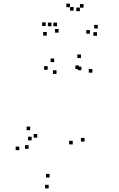

<svg xmlns="http://www.w3.org/2000/svg" viewBox="-20 -823 660 1065"><path d="M449 -38V-58H429V-38ZM492.5 -420V-440H472.5V-420ZM429 -501V-521H409V-501ZM280.5 -478.5V-498.5H260.5V-478.5ZM244.5 -436V-456H224.5V-436ZM293.5 -413V-433H273.5V-413ZM418 -440V-460H398V-440ZM431.5 -433.5V-453.5H411.5V-433.5ZM383.5 -22V-42H363.5V-22ZM255 161.5V141.5H235V161.5ZM155.5 -44.5V-64.5H135.5V-44.5ZM138.5 2.5V-17.5H118.5V2.5ZM186.5 -59.5V-79.5H166.5V-59.5ZM147.5 -101V-121H127.5V-101ZM87 10V-10H67V10ZM250 222V202H230V222ZM305 -642V-662H285V-642ZM423 -761V-781H403V-761ZM388.5 -764V-784H368.5V-764ZM478.5 -636V-656H458.5V-636ZM518 -624.5V-644.5H498V-624.5ZM522.5 -665V-685H502.5V-665ZM443.5 -780.5V-800.5H423.5V-780.5ZM368 -783V-803H348V-783ZM265.5 -677.5V-697.5H245.5V-677.5ZM296 -677.5V-697.5H276V-677.5ZM233.5 -679V-699H213.5V-679ZM239.5 -625.5V-645.5H219.5V-625.5Z"/></svg>

Font: Monaspace Radon Dots Var
Style: Regular
Weight: 400
Designer: Riley Cran and the Lettermatic Team
Version: Version 1.100 (Monaspace Radon Dots)